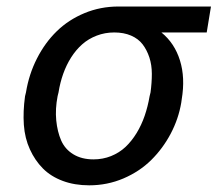

<svg xmlns="http://www.w3.org/2000/svg" viewBox="-20 -548 671 578"><path d="M55.4 -258.5 58.2 -269.9Q67.1 -324.6 91.3 -372Q115.4 -419.4 150.9 -454Q186.4 -488.6 234.4 -508.5Q282.3 -528.4 336.6 -528.4H615.1L602.3 -450.3H465.9Q505.7 -418 521.8 -365.9Q538 -313.9 527 -248.6L525.6 -238.6Q517.4 -190.3 494 -145.8Q470.5 -101.2 435.4 -66.4Q400.2 -31.6 351.6 -10.8Q302.9 9.9 248.6 9.9Q204.5 9.9 168.9 -3.4Q133.2 -16.7 109.2 -40.8Q85.2 -65 70 -98.4Q54.7 -131.7 51.8 -172.2Q49 -212.7 55.4 -258.5ZM156.2 -269.9 153.4 -258.5Q146 -220.2 149.3 -185.7Q152.7 -151.3 164.2 -125Q175.8 -98.7 200.8 -83.5Q225.9 -68.2 261.4 -68.2Q289.4 -68.2 314.3 -78.1Q339.1 -88.1 357.8 -105.6Q376.4 -123.2 391.2 -147.4Q405.9 -171.5 415.5 -199.4Q425.1 -227.3 430.4 -258.5L433.2 -269.9Q437.1 -299 437.1 -325.6Q437.1 -352.3 429.7 -375Q422.2 -397.7 409.3 -414.6Q396.3 -431.5 374.5 -440.9Q352.6 -450.3 323.9 -450.3Q295.8 -450.3 271 -440.7Q246.1 -431.1 227.5 -414.6Q208.8 -398.1 194.2 -375.2Q179.7 -352.3 170.3 -325.8Q160.9 -299.4 156.2 -269.9Z"/></svg>

Font: Karasuma Gothic
Style: Italic
Weight: 400
Italic angle: -9.39999°
Designer: Rasmus Andersson / Ryoko Nishizuka
Foundry: Genbu
Version: Version 1.00